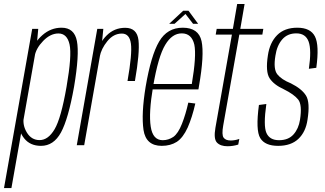

<svg xmlns="http://www.w3.org/2000/svg" viewBox="-80 -744 1664 984"><path d="M-59.5 220H-21.5L108.5 -515L116 -596H85ZM130 3.5Q195 3.5 232.5 -65.2Q270 -134 299.5 -299Q327.5 -465 314.2 -533.5Q301 -602 235.5 -602Q180.5 -602 137.2 -563.8Q94 -525.5 87 -484.5L97.5 -455.5Q104.5 -496.5 141.5 -534.5Q178.5 -572.5 219.5 -572.5Q264 -572.5 276.5 -516.2Q289 -460 261 -299Q233 -138 200 -82Q167 -26 123 -26Q81.5 -26 58 -64.2Q34.5 -102.5 42 -144L21 -114Q13.5 -73 44 -34.8Q74.5 3.5 130 3.5Z M573.5 -329H611.5Q637 -474 629.8 -537.8Q622.5 -601.5 561.5 -601.5Q506 -601.5 466.8 -562.5Q427.5 -523.5 418.5 -469.5L431 -453Q438.5 -494 470.2 -533Q502 -572 544.5 -572Q584 -572 591 -520Q598 -468 573.5 -329ZM313.5 0H351.5L440.5 -504.5L449.5 -596H418.5Z M749 3.5 754 -25.5Q703 -25.5 692.5 -95Q681.5 -164.5 704.5 -300.5Q731 -455.5 767 -514.5Q802 -573 851.5 -573Q902.5 -573 916 -515Q927.5 -458.5 903 -313.5H700.5L696 -286H937Q938.5 -294 939.5 -301Q968 -463.5 953 -533Q938 -602 856.5 -602Q777 -602 735.5 -531Q694 -460.5 666.5 -300Q643.5 -160.5 655.5 -78Q668 3.5 749 3.5ZM754 -25.5 749 3.5Q793.5 3.5 826 -17Q858 -38 882 -90.5Q905 -143 921 -213.5L885 -218Q872 -159 852.5 -109.5Q833 -60 808.5 -42.5Q783 -25.5 754 -25.5ZM787 -622H814.5L870.5 -672.5L909.5 -622H935.5L886 -689H859Z M1086 5.5Q1114 5.5 1141 -3L1146.5 -32Q1124 -24 1102.5 -24Q1076.5 -24 1066 -38.5Q1055.5 -53 1064 -101L1146.5 -566.5H1264.5L1269.5 -596H1151.5L1173.5 -723.5H1135.5L1113.5 -596H1030.5L1025.5 -566.5H1108.5L1024 -89Q1014 -32 1032 -13.2Q1050 5.5 1086 5.5Z M1345.5 3.5Q1411.5 3.5 1449.2 -32.2Q1487 -68 1496 -130.5Q1510 -219.5 1488.2 -254.2Q1466.5 -289 1410.5 -317Q1363 -336 1341.5 -362.8Q1320 -389.5 1331.5 -458.5Q1339 -510 1366 -541.5Q1393 -573 1438.5 -573Q1486.5 -573 1501.8 -530.5Q1517 -488 1503 -391.5L1541 -396.5Q1557 -512 1534.2 -557Q1511.5 -602 1443.5 -602Q1378 -602 1340.2 -563.8Q1302.5 -525.5 1293 -460.5Q1280 -376.5 1301.5 -343.2Q1323 -310 1374.5 -286.5Q1427 -260.5 1448.2 -233.8Q1469.5 -207 1457.5 -130Q1450.5 -84.5 1424.2 -55Q1398 -25.5 1350 -25.5Q1302 -25.5 1285.5 -62.5Q1269 -99.5 1285 -211L1247 -206Q1229.5 -76 1253.8 -36.2Q1278 3.5 1345.5 3.5Z"/></svg>

Font: Anybody Condensed ExtraLight
Style: Italic
Weight: 250
Width: 3
Italic angle: -10°
Version: Version 1.113;gftools[0.9.25]